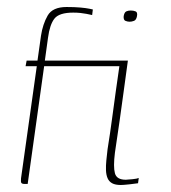

<svg xmlns="http://www.w3.org/2000/svg" viewBox="-20 -525 488 548"><path d="M56 -352H87L97 -423Q102 -456 116 -480.5Q130 -505 170 -505Q193 -505 209.5 -503.5Q226 -502 235.5 -500Q245 -498 245 -498L243 -482Q243 -482 238.5 -483Q234 -484 226.5 -485.5Q219 -487 209.5 -488Q200 -489 189 -489Q149 -489 135.5 -472Q122 -455 117 -417L108 -352H324L322 -336H106L59 0H50Q43 0 41 -3Q39 -6 40 -16L85 -336H53ZM345 -352Q338 -300 332.5 -260.5Q327 -221 321.5 -181Q316 -141 308 -89Q303 -49 308 -30.5Q313 -12 339 -12Q344 -12 358 -13.5Q372 -15 376 -17L374 -2Q369 -1 350.5 1Q332 3 325 3Q309 3 300 -2Q291 -7 287 -16.5Q283 -26 282.5 -39Q282 -52 283.5 -67Q285 -82 287 -99Q295 -149 300 -187.5Q305 -226 310.5 -264.5Q316 -303 323 -352Q328 -352 334 -352Q340 -352 345 -352ZM333 -479Q335 -490 340.5 -492.5Q346 -495 353 -495Q361 -495 367 -492.5Q373 -490 371 -479Q369 -468 362.5 -465.5Q356 -463 350 -463Q344 -463 338 -465.5Q332 -468 333 -479Z"/></svg>

Font: Genos Thin
Style: Italic
Weight: 100
Italic angle: -8°
Designer: Robert E. Leuschke
Foundry: Robert E. Leuschke
Version: Version 1.010